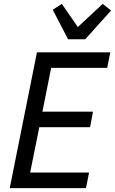

<svg xmlns="http://www.w3.org/2000/svg" viewBox="-20 -967 591 987"><path d="M30 0 170 -698H547L531 -618H243L198 -393H458L443 -313H182L135 -80H438L422 0ZM330 -765 251 -917 298 -947 380 -828 508 -947 551 -913 418 -765Z"/></svg>

Font: IBM Plex Sans Cond Text
Style: Italic
Weight: 450
Width: 3
Italic angle: -11°
Designer: Mike Abbink, Paul van der Laan, Pieter van Rosmalen
Foundry: Bold Monday
Version: Version 1.3